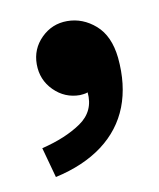

<svg xmlns="http://www.w3.org/2000/svg" viewBox="-47 -183 314 379"><g transform="rotate(-10 109.5 6.5)"><path d="M111.3 5Q81 5 59.3 -16.7Q37.7 -38.3 37.7 -69.7Q37.7 -100.3 59.3 -121.8Q81 -143.3 111.3 -143.3Q142.7 -143.3 168 -121.2Q193.3 -99 198 -54.7Q203.3 0.3 186.7 43.2Q170 86 131.8 114.7Q93.7 143.3 36.3 156L19.7 95.3Q67.7 83.7 99.2 62.2Q130.7 40.7 127 2.3Q123.7 3.7 118.7 4.3Q113.7 5 111.3 5Z"/></g></svg>

Font: Nata Sans
Style: Regular
Weight: 400
Designer: Daniel Uzquiano Cruz
Version: Version 1.001